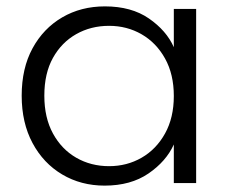

<svg xmlns="http://www.w3.org/2000/svg" viewBox="-20 -574 715 602"><path d="M48 -274Q48 -360 82 -422.5Q116 -485 175 -519.5Q234 -554 309 -554Q392 -554 447 -516Q502 -478 525 -426V-546H595V0H525V-121Q501 -68 445.5 -30Q390 8 308 8Q234 8 175 -27Q116 -62 82 -125.5Q48 -189 48 -274ZM525 -273Q525 -341 497.5 -390.5Q470 -440 424 -466.5Q378 -493 322 -493Q265 -493 219 -467Q173 -441 146 -392.5Q119 -344 119 -274Q119 -205 146 -155.5Q173 -106 219 -79.5Q265 -53 322 -53Q378 -53 424 -79.5Q470 -106 497.5 -155.5Q525 -205 525 -273Z"/></svg>

Font: Poppins Light
Style: Regular
Weight: 300
Designer: Ninad Kale (Devanagari), Jonny Pinhorn (Latin)
Version: Version 5.002